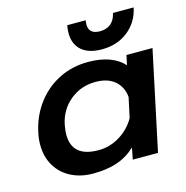

<svg xmlns="http://www.w3.org/2000/svg" viewBox="-104 -784 868 897"><g transform="rotate(-15 330.0 -335.5)"><path d="M296 -648Q296 -669 300 -686H389Q387 -672 387 -666Q387 -619 441 -619Q473 -619 493.5 -636Q514 -653 521 -686H621Q607 -618 555 -576.5Q503 -535 428 -535Q364 -535 330 -565Q296 -595 296 -648ZM33 -179Q33 -210 40 -239Q56 -314 100 -372.5Q144 -431 208 -463Q272 -495 348 -495Q465 -495 521 -433L531 -480H657L555 0H433L444 -56Q405 -19 355 -2Q305 15 239 15Q179 15 132.5 -8.5Q86 -32 59.5 -76Q33 -120 33 -179ZM469 -191 490 -288Q485 -338 451 -367Q417 -396 358 -396Q287 -396 234.5 -352.5Q182 -309 168 -239Q163 -211 163 -193Q163 -84 291 -84Q345 -84 393 -113Q441 -142 469 -191Z"/></g></svg>

Font: Prompt Medium
Style: Italic
Weight: 500
Italic angle: -12°
Designer: Katatrad Team
Foundry: CadsonDemak
Version: Version 1.001